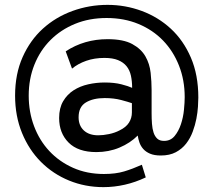

<svg xmlns="http://www.w3.org/2000/svg" viewBox="-20 -623 885 789"><path d="M422 -603Q495 -603 562.5 -578Q630 -553 682 -505Q734 -457 764.5 -386Q795 -315 795 -222Q795 -208 793.5 -184.5Q792 -161 787 -135Q782 -109 772 -82Q762 -55 745 -33Q728 -11 702.5 2.5Q677 16 641 16Q614 16 596.5 8.5Q579 1 568.5 -11Q558 -23 553 -37.5Q548 -52 546 -66Q515 -35 471 -16.5Q427 2 376 2Q301 2 262 -37Q223 -76 223 -138Q223 -179 239.5 -207Q256 -235 282.5 -252Q309 -269 342.5 -276.5Q376 -284 410 -284Q450 -284 479 -276.5Q508 -269 523 -262Q523 -289 518 -312Q513 -335 500 -351Q487 -367 465 -376Q443 -385 409 -385Q368 -385 334 -373Q300 -361 276 -341L250 -412Q326 -462 422 -462Q487 -462 523.5 -442Q560 -422 577.5 -391.5Q595 -361 599 -324Q603 -287 603 -253V-157Q603 -135 604.5 -114.5Q606 -94 611 -78.5Q616 -63 626 -53.5Q636 -44 654 -44Q681 -44 697.5 -64Q714 -84 723.5 -112.5Q733 -141 736 -172Q739 -203 739 -224Q739 -294 715.5 -353.5Q692 -413 650 -456.5Q608 -500 549 -524.5Q490 -549 418 -549Q347 -549 288.5 -525Q230 -501 187.5 -458.5Q145 -416 121.5 -357.5Q98 -299 98 -230Q98 -163 120 -104.5Q142 -46 182.5 -2.5Q223 41 280 66.5Q337 92 407 92Q455 92 490 81.5Q525 71 563 54L579 106Q537 126 493 136Q449 146 405 146Q330 146 264 119Q198 92 148.5 42.5Q99 -7 70.5 -76.5Q42 -146 42 -230Q42 -319 73 -388.5Q104 -458 156.5 -505.5Q209 -553 278 -578Q347 -603 422 -603ZM471 -87Q498 -100 510 -119Q522 -138 522 -161V-199Q508 -204 478 -212Q448 -220 410 -220Q363 -220 333 -202Q303 -184 303 -141Q303 -107 324.5 -87Q346 -67 384 -67Q404 -67 428 -72Q452 -77 471 -87Z"/></svg>

Font: IngvarSans
Style: Regular
Weight: 500
Version: Version 3.000